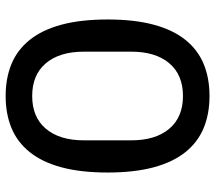

<svg xmlns="http://www.w3.org/2000/svg" viewBox="-61 -689 762 680"><g transform="rotate(-90 320.0 -349.0)"><path d="M320 12Q257 12 207 -8.5Q157 -29 121.5 -73Q86 -117 67.5 -185.5Q49 -254 49 -349Q49 -444 67.5 -512.5Q86 -581 121.5 -625Q157 -669 207 -689.5Q257 -710 320 -710Q383 -710 433 -689.5Q483 -669 518.5 -625Q554 -581 572.5 -512.5Q591 -444 591 -349Q591 -254 572.5 -185.5Q554 -117 518.5 -73Q483 -29 433 -8.5Q383 12 320 12ZM320 -82Q395 -82 436 -130.5Q477 -179 477 -265V-433Q477 -519 436 -567.5Q395 -616 320 -616Q245 -616 204 -567.5Q163 -519 163 -433V-265Q163 -179 204 -130.5Q245 -82 320 -82Z"/></g></svg>

Font: IBM Plex Sans Cond Medm
Style: Regular
Weight: 500
Width: 3
Designer: Mike Abbink, Paul van der Laan, Pieter van Rosmalen
Foundry: Bold Monday
Version: Version 1.3